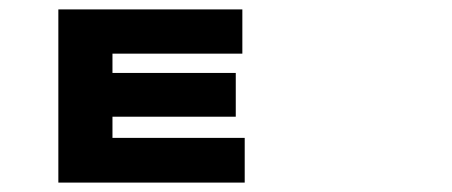

<svg xmlns="http://www.w3.org/2000/svg" viewBox="-20 -798 960 408"><path d="M219 -505H500V-410H104V-778H495V-684H219V-643H481V-550H219Z"/></svg>

Font: Noto Sans Korean Bold
Style: Bold
Weight: 700
Designer: Ryoko NISHIZUKA  (kana & ideographs); Paul D. Hunt (Latin, Greek & Cyrillic); Wenlong ZHANG  (bopomofo); Sandoll Communi
Foundry: Adobe Systems Incorporated
Version: Version 1.000;PS 1;hotconv 1.0.78;makeotf.lib2.5.61930